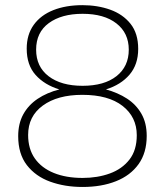

<svg xmlns="http://www.w3.org/2000/svg" viewBox="-20 -722 640 744"><path d="M300 2.5Q231 2.5 174.5 -18Q118 -38.5 84.2 -82Q50.5 -125.5 50.5 -194.5Q50.5 -243 70.2 -279Q90 -315 125.8 -339Q161.5 -363 210 -375.5Q152.5 -393 118 -431.5Q83.5 -470 83.5 -533.5Q83.5 -588 110.8 -625.8Q138 -663.5 186.8 -682.8Q235.5 -702 299.5 -702Q358 -702 407 -684.5Q456 -667 485.8 -629.8Q515.5 -592.5 515.5 -532.5Q515.5 -472 482 -432.8Q448.5 -393.5 390.5 -375.5Q436.5 -363 472 -340Q507.5 -317 528 -281.2Q548.5 -245.5 548.5 -195.5Q548.5 -130 517 -86Q485.5 -42 429.5 -19.8Q373.5 2.5 300 2.5ZM300 -389.5Q384 -389.5 431.5 -427Q479 -464.5 479 -529.5Q479 -594 431.2 -631.2Q383.5 -668.5 300 -668.5Q218.5 -668.5 169.2 -632.5Q120 -596.5 120 -529.5Q120 -463.5 168.5 -426.5Q217 -389.5 300 -389.5ZM300 -32.5Q358 -32.5 405.5 -49.8Q453 -67 481.5 -103.5Q510 -140 510 -198Q510 -268.5 455 -311.5Q400 -354.5 299 -354.5Q203 -354.5 146 -313Q89 -271.5 89 -199Q89 -145 115 -108Q141 -71 188.5 -51.8Q236 -32.5 300 -32.5Z"/></svg>

Font: Argentum Novus ExtraLight
Style: Regular
Weight: 250
Designer: Julieta Ulanovsky (font) & Cristiano Sobral (main changes)
Foundry: Julieta Ulanovsky (font) & Cristiano Sobral (main changes)
Version: Version 3.00;November 27, 2020;FontCreator 13.0.0.2655 64-bi